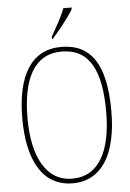

<svg xmlns="http://www.w3.org/2000/svg" viewBox="-62 -976 700 1031"><g transform="rotate(-5 288.5 -460.5)"><path d="M244 -784V-771H248C287 -815 343 -886 363 -921V-931H319C303 -886 274 -837 244 -784ZM288 10C446 10 528 -128 528 -358C528 -604 454 -725 289 -725C130 -725 48 -595 48 -359C48 -133 127 10 288 10ZM288 -15C148 -15 76 -150 76 -358C76 -574 143 -700 289 -700C443 -700 500 -574 500 -358C500 -146 432 -15 288 -15Z"/></g></svg>

Font: Noto Serif Devanagari Condensed Thin
Style: Regular
Weight: 100
Width: 3
Designer: Universal Thirst, Indian Type Foundry and the Monotype Design Team
Foundry: Monotype Imaging Inc.
Version: Version 2.004